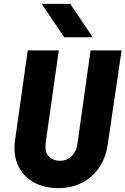

<svg xmlns="http://www.w3.org/2000/svg" viewBox="-20 -960 647 990"><path d="M280 10Q207 10 153 -20.5Q99 -51 73 -107Q47 -163 58 -240L123 -700H283L216 -226Q209 -177 231.5 -154Q254 -131 288 -131Q326 -131 350 -155.5Q374 -180 379 -217L447 -700H607L535 -212Q525 -145 490.5 -95Q456 -45 402.5 -17.5Q349 10 280 10ZM311 -768 195 -940H342L458 -768Z"/></svg>

Font: Finlandica
Style: Italic
Weight: 400
Italic angle: -8°
Designer: Niklas Ekholm, Juho Hiilivirta, Jaakko Suomalainen
Foundry: Helsinki Type Studio
Version: Version 1.064